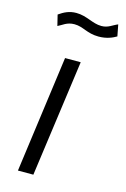

<svg xmlns="http://www.w3.org/2000/svg" viewBox="-114 -788 553 842"><g transform="rotate(15 162.5 -367.0)"><path d="M128 -530 56 0H126L199 -530ZM315 -733C292 -724 276 -707 245 -707C204 -707 173 -734 125 -734C93 -734 70 -722 47 -706L59 -657C79 -666 95 -684 130 -684C170 -684 192 -659 245 -659C282 -659 308 -671 325 -681Z"/></g></svg>

Font: Cheyenne Sans Light
Style: Italic
Weight: 300
Italic angle: -8.13011°
Designer: The Public Sans project authors (U.S. Web Design System), Libre Franklin designed by Pablo Impallari and Rodrigo Fuenzal
Foundry: The Cheyenne Sans Project Authors
Version: Version 2.007